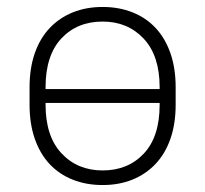

<svg xmlns="http://www.w3.org/2000/svg" viewBox="-20 -526 590 552"><path d="M275 6Q228 6 189 -9.5Q150 -25 122.5 -54.5Q95 -84 80 -127Q65 -170 65 -225V-275Q65 -330 80 -373Q95 -416 123 -445.5Q151 -475 189.5 -490.5Q228 -506 275 -506Q322 -506 361 -490.5Q400 -475 427.5 -445.5Q455 -416 470 -373Q485 -330 485 -275V-225Q485 -170 470 -127Q455 -84 427 -54.5Q399 -25 360.5 -9.5Q322 6 275 6ZM111 -270H439V-275Q439 -366 393 -415Q347 -464 275 -464Q202 -464 156.5 -415.5Q111 -367 111 -275ZM275 -36Q348 -36 393.5 -84.5Q439 -133 439 -225V-230H111V-225Q111 -134 157 -85Q203 -36 275 -36Z"/></svg>

Font: Retni Sans Light
Style: Regular
Weight: 300
Designer: Vitaly Kuzmin
Foundry: ParaType Ltd.
Version: Version 1.00;March 2, 2019;FontCreator 11.5.0.2425 64-bit; t